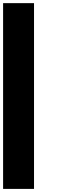

<svg xmlns="http://www.w3.org/2000/svg" viewBox="-20 -1220 440 1240"><path d="M0 0V-1199.7H199.7V0Z"/></svg>

Font: 8-bit HUD
Style: Regular
Weight: 400
Designer: lSPl
Foundry: https://fontstruct.com
Version: Version 1.0